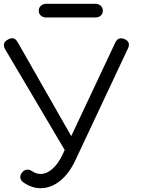

<svg xmlns="http://www.w3.org/2000/svg" viewBox="-22 -982 744 1010"><path d="M191 8Q145 8 102 -22Q87 -32 85 -46.5Q83 -61 94 -74Q104 -88 118.5 -89.5Q133 -91 148 -81Q159 -74 169.5 -70.5Q180 -67 193 -67Q223 -67 254 -94Q285 -121 308 -171L584 -757Q600 -791 634 -776Q667 -761 651 -727L375 -140Q342 -69 294 -30.5Q246 8 191 8ZM339 -158 5 -723Q-14 -756 20 -774Q52 -793 71 -760L392 -197ZM221 -890Q205 -890 193.5 -899.5Q182 -909 182 -926Q182 -942 193.5 -952Q205 -962 221 -962H480Q496 -962 507.5 -952Q519 -942 519 -926Q519 -909 507.5 -899.5Q496 -890 480 -890Z"/></svg>

Font: Comfortaa
Style: Regular
Weight: 400
Designer: Johan Aakerlund
Foundry: Johan Aakerlund
Version: Version 3.104; ttfautohint (v1.8.1.43-b0c9)